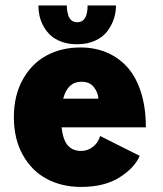

<svg xmlns="http://www.w3.org/2000/svg" viewBox="-20 -690 610 720"><path d="M415 -669.5Q415 -644.5 407.2 -620.2Q399.5 -596 383.2 -573.8Q367 -551.5 337.2 -537.8Q307.5 -524 268.5 -524Q237 -524 211.5 -533.2Q186 -542.5 170 -557.2Q154 -572 143.2 -591.5Q132.5 -611 128.2 -630.5Q124 -650 124 -669.5H230.5Q230.5 -662.5 231.2 -655.2Q232 -648 235.2 -635.2Q238.5 -622.5 247.2 -614.5Q256 -606.5 269.5 -606.5Q308.5 -606.5 308.5 -669.5ZM504 -105.5Q483.5 -59 427 -24Q370.5 11 284 11Q212.5 11 156 -18.8Q99.5 -48.5 65.8 -108.5Q32 -168.5 32 -250.5Q32 -332.5 65.8 -392.5Q99.5 -452.5 155.2 -482.2Q211 -512 281.5 -512Q334.5 -512 378.8 -493.8Q423 -475.5 456.2 -439.5Q489.5 -403.5 508.2 -345.5Q527 -287.5 527 -212.5H211Q216 -166 234 -145Q252 -124 284 -124Q308.5 -124 328 -139Q347.5 -154 355.5 -180ZM285.5 -383.5Q233.5 -383.5 217 -320H349Q348 -342.5 332.2 -363Q316.5 -383.5 285.5 -383.5Z"/></svg>

Font: League Mono Narrow ExtraBold
Style: Regular
Weight: 800
Width: 3
Designer: Tyler Finck
Foundry: The League of Moveable Type / Tyler Finck
Version: Version 2.210